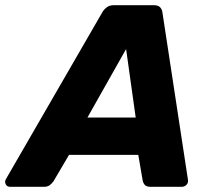

<svg xmlns="http://www.w3.org/2000/svg" viewBox="-70 -720 811 740"><path d="M-31 0Q-43 0 -48 -10Q-53 -20 -47 -30L324 -672Q330 -683 341 -691.5Q352 -700 369 -700H523Q540 -700 547.5 -691.5Q555 -683 556 -672L654 -30Q657 -16 649 -8Q641 0 631 0H510Q495 0 488.5 -7Q482 -14 480 -24L463 -123H196L136 -21Q131 -14 122.5 -7Q114 0 99 0ZM267 -267H453L416 -531Z"/></svg>

Font: Rubik Light
Style: Bold Italic
Weight: 700
Italic angle: -12°
Version: Version 2.104